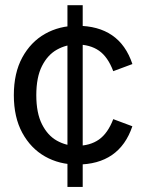

<svg xmlns="http://www.w3.org/2000/svg" viewBox="-20 -673 554 741"><path d="M417.1 -398.3Q396.2 -453.7 361.9 -477.5Q327.6 -501.3 275.3 -501.3Q235.5 -501.3 199.6 -481.3Q163.8 -461.3 142 -418.1Q120.1 -374.9 120.1 -305.7Q120.1 -236.8 142 -193.5Q163.8 -150.1 199.6 -130.1Q235.5 -110.2 275.3 -110.2Q327.4 -110.2 361.8 -134.4Q396.2 -158.6 417.1 -213.2L490.8 -185.7Q466 -112 412.5 -75Q359 -38 277.4 -38Q208.8 -38 153.7 -69.2Q98.7 -100.4 66 -160.4Q33.4 -220.4 33.4 -305.7Q33.4 -391.2 66 -451.2Q98.7 -511.1 153.7 -542.3Q208.8 -573.5 277.4 -573.5Q359 -573.5 412.5 -536.9Q466.1 -500.3 491 -425.8ZM240.3 48.4V-653H299.2V48.4Z"/></svg>

Font: TikTok Sans Light
Style: Regular
Weight: 300
Version: Version 4.000